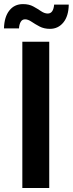

<svg xmlns="http://www.w3.org/2000/svg" viewBox="-52 -935 362 955"><path d="M192.9 -727.5V0H59.1V-727.5ZM196.3 -791.5Q167 -791.5 144.8 -803.2Q122.6 -814.9 105 -826.9Q87.4 -838.9 72.8 -838.9Q58.1 -838.9 50.8 -825.9Q43.5 -813 42.5 -793.9H-32.2Q-30.8 -850.6 -5.6 -882.6Q19.5 -914.6 62.5 -914.6Q92.3 -914.6 113.8 -902.8Q135.3 -891.1 152.3 -879.4Q169.4 -867.7 185.5 -867.7Q213.4 -867.7 217.3 -912.1H290Q289.1 -855 263.2 -823.2Q237.3 -791.5 196.3 -791.5Z"/></svg>

Font: Inter Display Semi Bold
Style: Regular
Weight: 600
Designer: Rasmus Andersson
Foundry: rsms
Version: Version 4.000;git-37864ae